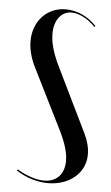

<svg xmlns="http://www.w3.org/2000/svg" viewBox="-52 -744 457 788"><g transform="rotate(5 176.5 -349.5)"><path d="M242 -88C242 -33 210 0 159 0C126 0 85 -14 48 -36L44 -32C85 -5 131 9 176 9C264 9 329 -46 329 -122C329 -149 322 -177 308 -206L176 -477C153 -525 141 -567 141 -604C141 -660 170 -697 212 -697C243 -697 283 -676 310 -646L314 -650C280 -687 234 -708 187 -708C110 -708 54 -648 54 -566C54 -533 63 -497 81 -461L207 -208C230 -161 242 -122 242 -88Z"/></g></svg>

Font: Moniqa SemBd Display
Style: Regular
Weight: 600
Designer: Rajesh Rajput
Foundry: Rajesh Rajput
Version: Version 1.000